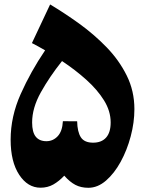

<svg xmlns="http://www.w3.org/2000/svg" viewBox="-20 -851 665 881"><path d="M210 -830.6Q275.4 -791.5 343.3 -742.7Q411.1 -693.8 468.8 -634.5Q526.4 -575.2 561.5 -504.4Q596.7 -433.6 596.7 -350.1Q596.7 -289.1 579.8 -225.6Q563 -162.1 533.7 -108.6Q504.4 -55.2 466.3 -22.2Q428.2 10.7 385.3 10.7Q351.6 10.7 325.9 -2.7Q300.3 -16.1 274.9 -44.9Q251 -19.5 224.9 -4.6Q198.7 10.3 166 10.3Q106.9 10.3 67.9 -49.3Q28.8 -108.9 28.8 -210Q28.8 -316.4 75 -419.7Q121.1 -522.9 187 -620.1Q170.4 -629.9 155.5 -637.9Q140.6 -646 126.5 -653.3ZM264.6 -570.8Q207 -498.5 167.2 -427Q127.4 -355.5 127.4 -289.1Q127.4 -244.6 144 -223.9Q160.6 -203.1 192.9 -203.1Q223.1 -203.1 244.6 -225.8Q266.1 -248.5 268.6 -294.9L334 -294.4Q335 -245.6 351.1 -220.9Q367.2 -196.3 407.2 -196.3Q445.8 -196.3 466.8 -219.7Q487.8 -243.2 487.8 -289.1Q487.8 -341.3 457.3 -390.4Q426.8 -439.5 376.2 -484.9Q325.7 -530.3 264.6 -570.8Z"/></svg>

Font: Pinar-DS1-FD ExtraBold
Style: Regular
Weight: 800
Designer: Amin Abedi
Version: Version 2.000